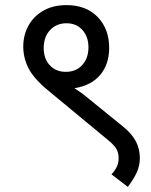

<svg xmlns="http://www.w3.org/2000/svg" viewBox="-20 -652 591 751"><path d="M71 -470Q71 -515 91.5 -552Q112 -589 150 -610.5Q188 -632 240 -632Q317 -632 362 -585.5Q407 -539 407 -465Q407 -400 371.5 -358.5Q336 -317 271 -307Q282 -300 293.5 -292Q305 -284 317 -274L460 -158Q496 -129 511.5 -99Q527 -69 527 -34Q527 -3 514.5 23.5Q502 50 480 79L416 30Q430 15 437 0Q444 -15 444 -34Q444 -54 435.5 -69Q427 -84 404 -103L166 -300Q111 -346 91 -386Q71 -426 71 -470ZM151 -464Q151 -422 175 -396.5Q199 -371 237 -371Q278 -371 302 -398Q326 -425 326 -467Q326 -508 302.5 -534.5Q279 -561 240 -561Q201 -561 176 -534.5Q151 -508 151 -464Z"/></svg>

Font: Noto Sans Historical
Style: Regular
Weight: 400
Designer: Monotype Design Team
Foundry: Monotype Imaging Inc.
Version: Version 2.013; ttfautohint (v1.8.4.7-5d5b)